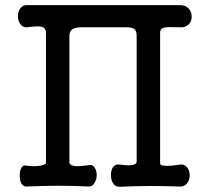

<svg xmlns="http://www.w3.org/2000/svg" viewBox="-20 -714 804 736"><path d="M156.2 -587.9V-90.8Q156.2 -82 128.9 -78.1Q105.5 -75.2 82 -79.1Q69.3 -83 61.5 -70.3Q55.7 -59.6 55.7 -41Q55.7 -23.4 61.5 -11.7Q69.3 2 82 1Q152.3 -2 205.1 -2Q258.8 -2 321.3 1Q335 1 342.8 -13.7Q350.6 -25.4 350.6 -43Q350.6 -60.5 342.8 -71.3Q335 -84 321.3 -81.1Q289.1 -76.2 270.5 -77.1Q246.1 -79.1 246.1 -92.8V-577.1Q246.1 -592.8 255.9 -600.6Q267.6 -609.4 291 -609.4H463.9Q487.3 -609.4 496.1 -601.6Q503.9 -593.8 503.9 -576.2V-93.8Q502.9 -84 485.4 -81.1Q468.8 -79.1 437.5 -83Q422.9 -85.9 413.1 -73.2Q405.3 -61.5 405.3 -43Q405.3 -24.4 413.1 -11.7Q421.9 2 437.5 2Q499 -1 554.7 -1Q606.4 -1 669.9 1Q686.5 2 697.3 -11.7Q707 -23.4 707 -42Q707 -60.5 697.3 -72.3Q686.5 -85.9 669.9 -83Q636.7 -78.1 620.1 -78.1Q593.8 -78.1 593.8 -87.9V-587.9Q593.8 -604.5 609.4 -608.4Q622.1 -611.3 668 -609.4Q689.5 -607.4 703.1 -620.1Q714.8 -631.8 714.8 -650.4Q714.8 -668.9 703.1 -681.6Q689.5 -695.3 668 -694.3H85Q67.4 -695.3 57.6 -681.6Q48.8 -669.9 48.8 -652.3Q48.8 -634.8 57.6 -622.1Q67.4 -608.4 83 -609.4L99.6 -611.3Q128.9 -614.3 139.6 -611.3Q156.2 -607.4 156.2 -587.9Z"/></svg>

Font: Gungsuh
Style: Regular
Weight: 400
Version: Version 2.21